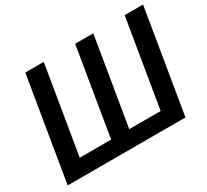

<svg xmlns="http://www.w3.org/2000/svg" viewBox="-144 -951 1266 1174"><g transform="rotate(-30 489.0 -364.0)"><path d="M146.5 -727.5H276.9L174.3 -109.9H396L498.5 -727.5H626.5L523.9 -109.9H745.6L848.1 -727.5H978L857.4 0H25.9Z"/></g></svg>

Font: Inter 17pt SemiBold
Style: Italic
Weight: 600
Italic angle: -9.3988°
Version: Version 4.001;git-66647c0bb